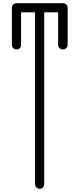

<svg xmlns="http://www.w3.org/2000/svg" viewBox="-20 -1190 502 1212"><path d="M231 -1170H227H85C69 -1170 55 -1158 55 -1142V-906C55 -890 69 -878 85 -878C101 -878 113 -890 113 -906V-1112H201V-28C201 -12 215 2 231 2C247 2 259 -12 259 -28V-1112H347V-906C347 -890 361 -878 377 -878C393 -878 407 -890 407 -906V-1142C407 -1158 393 -1170 377 -1170H237Z"/></svg>

Font: bauhaus_2017
Style: _regular
Weight: 400
Version: Version 1.0